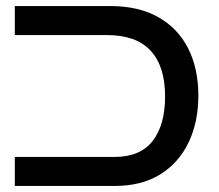

<svg xmlns="http://www.w3.org/2000/svg" viewBox="-20 -615 725 635"><path d="M29 0V-96H359Q444 -96 485 -149Q526 -202 526 -296Q526 -396 478 -447.5Q430 -499 334 -499H29V-595H344Q439 -595 504 -558Q569 -521 602.5 -454.5Q636 -388 636 -299Q636 -211 603.5 -143.5Q571 -76 509.5 -38Q448 0 359 0Z"/></svg>

Font: Noto Sans Hebrew Medium
Style: Regular
Weight: 500
Designer: Monotype Design Team
Foundry: Monotype Imaging Inc.
Version: Version 2.003